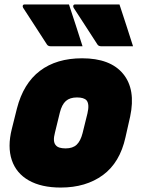

<svg xmlns="http://www.w3.org/2000/svg" viewBox="-20 -826 640 863"><path d="M290 -806Q306 -758 321 -711.5Q336 -665 351 -618H209Q196 -618 191 -626Q160 -674 136 -711Q112 -748 84 -791Q81 -796 82.5 -801Q84 -806 91 -806ZM517 -806Q533 -758 548 -711.5Q563 -665 578 -618H436Q423 -618 418 -626Q387 -674 363 -711Q339 -748 311 -791Q308 -796 309.5 -801Q311 -806 318 -806ZM349 -564Q476 -564 533.5 -494Q591 -424 565 -302L544 -209Q519 -95 442.5 -39Q366 17 253 17Q166 17 109.5 -15Q53 -47 33 -106.5Q13 -166 33 -246L56 -338Q85 -451 159.5 -507.5Q234 -564 349 -564ZM326 -388Q294 -388 276 -372Q258 -356 249 -320L227 -230Q216 -189 231 -173Q242 -159 275 -159Q307 -159 324.5 -175.5Q342 -192 351 -227L373 -316Q383 -358 369 -375Q357 -388 326 -388Z"/></svg>

Font: Recursive Mn Lnr St Blk
Style: Italic
Weight: 900
Italic angle: -15°
Monospace: yes
Version: Version 1.079;hotconv 1.0.112;makeotfexe 2.5.65598; ttfautoh